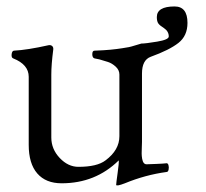

<svg xmlns="http://www.w3.org/2000/svg" viewBox="-20 -554 637 595"><path d="M503 -441Q503 -457 488 -467Q475 -475 470.5 -481.5Q466 -488 466 -501Q466 -534 521 -534Q561 -534 561 -483Q561 -443 533 -421Q505 -399 447 -378Q420 -368 420 -326V-114Q420 -110 419.5 -98Q419 -86 419 -78.5Q419 -71 420.5 -62Q422 -53 426 -48.5Q430 -44 437 -45Q440 -45 464.5 -46Q489 -47 495 -48Q500 -49 502 -42.5Q504 -36 502.5 -28.5Q501 -21 496 -21Q430 -12 367 14Q341 24 340 19Q340 14 344.5 -18Q349 -50 348 -57Q276 14 171 14Q122 14 95.5 -16.5Q69 -47 69 -105V-316Q69 -354 21 -373Q15 -375 16 -385.5Q17 -396 23 -397Q64 -399 131 -414Q138 -415 142 -411Q146 -407 145 -400Q139 -354 139 -323V-128Q139 -92 165 -64.5Q191 -37 223 -37Q281 -37 307 -57Q350 -89 350 -132V-323Q350 -337 338.5 -347.5Q327 -358 314.5 -362Q302 -366 288 -370L273 -373Q266 -375 266 -386Q266 -397 273 -397Q302 -398 322.5 -400Q343 -402 358.5 -404.5Q374 -407 379.5 -408Q385 -409 399.5 -413.5Q414 -418 418 -419Q431 -419 467 -425Q503 -431 503 -441Z"/></svg>

Font: EB Garamond 12 All SC
Style: AllSC
Weight: 400
Version: Version 0.016 ; ttfautohint (v0.97) -l 8 -r 50 -G 200 -x 0 -